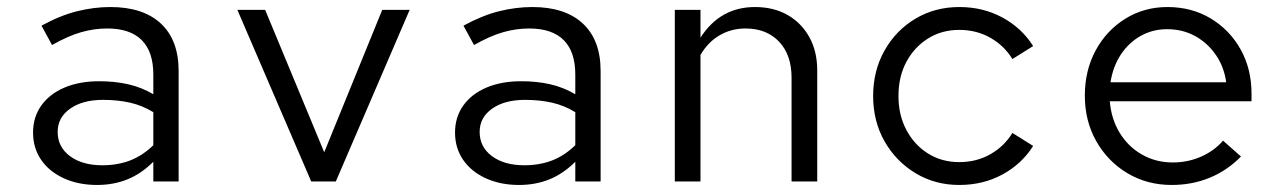

<svg xmlns="http://www.w3.org/2000/svg" viewBox="-20 -516 3640 546"><path d="M256 10Q203 10 161.5 -9Q120 -28 97 -61.5Q74 -95 74 -139Q74 -183 97.5 -216Q121 -249 163.5 -267Q206 -285 262 -285Q306 -285 344 -276.5Q382 -268 416 -248V-304Q416 -369 383 -402Q350 -435 285 -435Q248 -435 211 -424.5Q174 -414 128 -388L98 -443Q151 -472 199 -484Q247 -496 294 -496Q387 -496 437.5 -449Q488 -402 488 -314V0H416V-56Q382 -22 342.5 -6Q303 10 256 10ZM144 -141Q144 -98 179 -72Q214 -46 271 -46Q314 -46 349.5 -59.5Q385 -73 416 -103V-197Q385 -216 350 -224Q315 -232 273 -232Q215 -232 179.5 -207Q144 -182 144 -141Z M865 0 655 -488H734L902 -83L1067 -488H1145L935 0Z M1456 10Q1403 10 1361.5 -9Q1320 -28 1297 -61.5Q1274 -95 1274 -139Q1274 -183 1297.5 -216Q1321 -249 1363.5 -267Q1406 -285 1462 -285Q1506 -285 1544 -276.5Q1582 -268 1616 -248V-304Q1616 -369 1583 -402Q1550 -435 1485 -435Q1448 -435 1411 -424.5Q1374 -414 1328 -388L1298 -443Q1351 -472 1399 -484Q1447 -496 1494 -496Q1587 -496 1637.5 -449Q1688 -402 1688 -314V0H1616V-56Q1582 -22 1542.5 -6Q1503 10 1456 10ZM1344 -141Q1344 -98 1379 -72Q1414 -46 1471 -46Q1514 -46 1549.5 -59.5Q1585 -73 1616 -103V-197Q1585 -216 1550 -224Q1515 -232 1473 -232Q1415 -232 1379.5 -207Q1344 -182 1344 -141Z M1899 0V-488H1972V-409Q2028 -496 2127 -496Q2180 -496 2219.5 -473.5Q2259 -451 2281.5 -410.5Q2304 -370 2304 -316V0H2231V-295Q2231 -360 2195.5 -397.5Q2160 -435 2100 -435Q2060 -435 2027 -416Q1994 -397 1972 -360V0Z M2708 10Q2639 10 2583.5 -23.5Q2528 -57 2495.5 -114Q2463 -171 2463 -243Q2463 -315 2495.5 -372.5Q2528 -430 2583.5 -463Q2639 -496 2708 -496Q2776 -496 2831 -466Q2886 -436 2918 -385L2859 -348Q2836 -386 2796.5 -408.5Q2757 -431 2708 -431Q2658 -431 2619 -406.5Q2580 -382 2557.5 -340Q2535 -298 2535 -243Q2535 -189 2557.5 -146.5Q2580 -104 2619 -79.5Q2658 -55 2708 -55Q2757 -55 2796.5 -77.5Q2836 -100 2859 -138L2918 -101Q2886 -50 2831 -20Q2776 10 2708 10Z M3312 10Q3242 10 3186 -23.5Q3130 -57 3097.5 -114.5Q3065 -172 3065 -244Q3065 -316 3096 -373Q3127 -430 3180.5 -463Q3234 -496 3300 -496Q3369 -496 3423 -463.5Q3477 -431 3508 -375.5Q3539 -320 3539 -250V-228H3136Q3140 -178 3164 -138.5Q3188 -99 3227.5 -76.5Q3267 -54 3315 -54Q3358 -54 3395.5 -70.5Q3433 -87 3458 -116L3509 -71Q3470 -31 3420 -10.5Q3370 10 3312 10ZM3138 -282H3467Q3461 -326 3437.5 -360Q3414 -394 3378.5 -413.5Q3343 -433 3299 -433Q3258 -433 3224 -414Q3190 -395 3167.5 -361Q3145 -327 3138 -282Z"/></svg>

Font: Red Hat Mono
Style: Regular
Weight: 400
Designer: Pentagram, MCKL
Foundry: Pentagram, MCKL
Version: Version 1.023